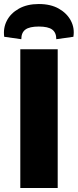

<svg xmlns="http://www.w3.org/2000/svg" viewBox="-40 -935 387 955"><path d="M247 -690V0H61V-690ZM66 -740 -19 -752Q-25 -795 -6 -832Q13 -869 54 -892Q95 -915 153 -915Q212 -915 252.5 -892Q293 -869 312.5 -832Q332 -795 325 -752L240 -740Q240 -773 219.5 -788Q199 -803 153 -803Q107 -803 86.5 -788Q66 -773 66 -740Z"/></svg>

Font: Exo 2 ExtraBold
Style: Regular
Weight: 800
Designer: Natanael Gama
Foundry: Natanael Gama
Version: Version 2.010